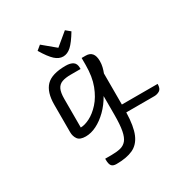

<svg xmlns="http://www.w3.org/2000/svg" viewBox="-238 -987 1443 1493"><g transform="rotate(-30 483.5 -241.0)"><path d="M506 -480V-470H417Q370 -470 339.5 -459Q309 -448 294.5 -418.5Q280 -389 280 -331V-75Q316 -75 362.5 -98.5Q409 -122 453.5 -171Q498 -220 527 -296Q556 -372 556 -477V-540H592Q667 -540 667 -449Q667 -422 661 -397Q655 -372 646 -349V-70H967Q967 -27 945 -13.5Q923 0 897 0H645Q642 123 613.5 190Q585 257 527.5 283.5Q470 310 379 310Q348 310 335.5 294Q323 278 323 241V230H379Q426 230 459.5 222Q493 214 514.5 188.5Q536 163 546 110.5Q556 58 556 -30V-198Q521 -136 474.5 -90.5Q428 -45 378 -20Q328 5 280 5Q228 5 209 -21.5Q190 -48 190 -85V-331Q190 -444 241.5 -497Q293 -550 417 -550Q460 -550 483 -534Q506 -518 506 -480ZM327 -792 439 -699 551 -792 591 -759Q546 -684 511.5 -652.5Q477 -621 439 -621Q401 -621 366.5 -652.5Q332 -684 287 -759Z"/></g></svg>

Font: Warnes
Style: Regular
Weight: 400
Designer: Eduardo Rodriguez Tunni
Foundry: Eduardo Rodriguez Tunni
Version: Version 1.002; ttfautohint (v1.8.4.7-5d5b);gftools[0.9.23]